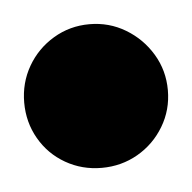

<svg xmlns="http://www.w3.org/2000/svg" viewBox="-66 -317 233 233"><g transform="rotate(-5 50.5 -200.5)"><path d="M-37 -200Q-37 -176 -25.5 -156Q-14 -136 6 -124.5Q26 -113 50 -113Q74 -113 94 -124.5Q114 -136 126 -156Q138 -176 138 -200Q138 -224 126 -244Q114 -264 94 -276Q74 -288 50 -288Q26 -288 6 -276Q-14 -264 -25.5 -244Q-37 -224 -37 -200Z"/></g></svg>

Font: Linefont
Style: Bold
Weight: 700
Monospace: yes
Version: Version 3.002;gftools[0.9.33]